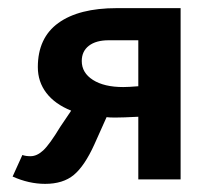

<svg xmlns="http://www.w3.org/2000/svg" viewBox="-20 -441 527 472"><path d="M424 -421V0H320V-154Q282 -152 263 -152Q249 -152 242 -153L212 -86Q188 -33 161.5 -11Q135 11 91 11Q51 11 11 -7L35 -60Q43 -57 55 -57Q71 -57 86.5 -71.5Q102 -86 128 -129L155 -169Q115 -185 94 -212.5Q73 -240 73 -276Q73 -348 123.5 -384.5Q174 -421 267 -421ZM320 -229V-342H247Q216 -342 198.5 -328.5Q181 -315 181 -291Q181 -262 208.5 -244.5Q236 -227 283 -227Q296 -227 320 -229Z"/></svg>

Font: Ysabeau Infant
Style: Bold
Weight: 700
Designer: Christian Thalmann (Catharsis Fonts)
Version: Version 0.003